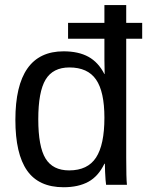

<svg xmlns="http://www.w3.org/2000/svg" viewBox="-20 -745 596 774"><path d="M400.9 -652.8V-724.6H488.8V-652.8H553.2V-588.9H488.8V-108.9Q488.8 -26.4 491.7 0H407.7Q406.7 -5.4 405.5 -20.3Q404.3 -35.2 403.6 -53.2Q402.8 -71.3 402.8 -85H400.9Q376.5 -34.2 336.2 -12.2Q295.9 9.8 236.3 9.8Q136.2 9.8 89.1 -57.6Q42 -125 42 -261.7Q42 -538.1 236.3 -538.1Q296.4 -538.1 336.4 -516.1Q376.5 -494.1 400.9 -446.3H401.9L400.9 -505.4V-588.9H254.4V-652.8ZM134.3 -264.6Q134.3 -153.8 163.6 -106Q192.9 -58.1 258.8 -58.1Q333.5 -58.1 367.2 -109.9Q400.9 -161.6 400.9 -270.5Q400.9 -375.5 367.2 -424.3Q333.5 -473.1 259.8 -473.1Q193.4 -473.1 163.8 -424.1Q134.3 -375 134.3 -264.6Z"/></svg>

Font: Arimo Nerd Font
Style: Regular
Weight: 400
Designer: Steve Matteson
Foundry: Monotype Imaging Inc.
Version: Version 1.33;Nerd Fonts 3.2.1